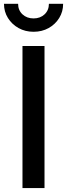

<svg xmlns="http://www.w3.org/2000/svg" viewBox="-38 -963 343 983"><path d="M189.9 -727.5V0H77.1V-727.5ZM133.8 -800.3Q91.3 -800.3 57.1 -819.3Q22.9 -838.4 2.7 -870.8Q-17.6 -903.3 -17.6 -943.4H54.7Q54.7 -910.6 77.1 -889.6Q99.6 -868.7 133.8 -868.7Q168 -868.7 190.2 -889.6Q212.4 -910.6 212.4 -943.4H285.2Q285.2 -903.3 265.1 -870.8Q245.1 -838.4 210.9 -819.3Q176.8 -800.3 133.8 -800.3Z"/></svg>

Font: V-Inter
Style: Medium-500
Weight: 500
Designer: Rasmus Andersson
Foundry: rsms
Version: Version 4.000;git-4146feb